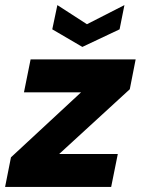

<svg xmlns="http://www.w3.org/2000/svg" viewBox="-33 -733 552 753"><path d="M476 -383 199 -129H429L403 0H-13L10 -116L285 -371H61L87 -500H499ZM455 -713 436 -618 290 -549 172 -618 192 -713 308 -638Z"/></svg>

Font: Albert Sans ExtraBold
Style: Italic
Weight: 800
Italic angle: -11.25°
Designer: Andreas Rasmussen
Foundry: a.Foundry
Version: Version 1.025